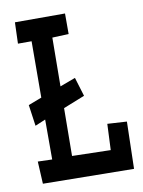

<svg xmlns="http://www.w3.org/2000/svg" viewBox="-80 -743 597 800"><g transform="rotate(-10 219.0 -343.0)"><path d="M245.1 -415 269.5 -335 178.7 -298.8 176.8 -96.7 339.8 -92.8 344.7 -203.1 426.8 -198.2 421.9 1 37.1 -3.9 32.2 -98.6 92.8 -96.7V-265.6L48.8 -247.1L36.1 -336.9L92.8 -358.4L93.8 -596.7H36.1L39.1 -686.5H251V-599.6L181.6 -596.7L179.7 -390.6Z"/></g></svg>

Font: Maiden Orange
Style: Regular
Weight: 400
Designer: Astigmatic (AOETI)
Foundry: Astigmatic (AOETI)
Version: Version 1.000